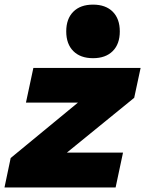

<svg xmlns="http://www.w3.org/2000/svg" viewBox="-51 -827 641 847"><path d="M-31.2 0 -3.9 -129.9 293 -374.5H63.5L96.2 -527.3H569.3L541 -395.5L244.1 -153.8H491.7L459 0ZM359.4 -570.3Q303.7 -570.3 272.5 -601.6Q241.2 -632.8 241.2 -688.5Q241.2 -744.1 272.5 -775.4Q303.7 -806.6 359.4 -806.6Q415 -806.6 446.3 -775.4Q477.5 -744.1 477.5 -688.5Q477.5 -632.8 446.3 -601.6Q415 -570.3 359.4 -570.3Z"/></svg>

Font: Schibsted Grotesk Black
Style: Italic
Weight: 900
Italic angle: -12°
Designer: Bakken & Baeck AS, Henrik Kongsvoll
Foundry: Schibsted ASA
Version: Version 1.100;gftools[0.9.25]